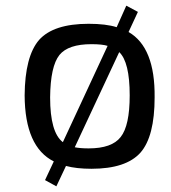

<svg xmlns="http://www.w3.org/2000/svg" viewBox="-20 -583 604 678"><path d="M434 -470Q528 -416 526 -239Q526 -101 476 -44Q425 13 303 13Q250 13 213 3L179 75L139 53L170 -13Q68 -64 67 -246Q68 -384 118 -442Q169 -499 293 -499Q354 -499 392 -487L426 -563L467 -541ZM360 -421Q341 -427 303 -427Q221 -427 190 -389Q158 -349 157 -239Q157 -115 202 -81ZM244 -63Q263 -59 293 -59Q375 -59 406 -99Q438 -139 438 -246Q438 -364 401 -399Z"/></svg>

Font: Taylor Sans
Style: Regular
Weight: 400
Italic angle: -8°
Designer: Natanael Gama
Version: Version 1.001 September 8, 2015